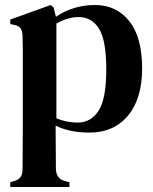

<svg xmlns="http://www.w3.org/2000/svg" viewBox="-20 -515 612 766"><path d="M21 231V212L34 208Q54 203 62 191.5Q70 180 70 159Q70 118 70.5 81.5Q71 45 71 11V-264Q71 -295 71 -317.5Q71 -340 70 -368Q70 -389 63 -400.5Q56 -412 36 -416L21 -419V-437L182 -495L194 -485L203 -448Q272 -495 359 -495Q444 -495 495.5 -431Q547 -367 547 -242Q547 -121 490.5 -53.5Q434 14 337 14Q298 14 263.5 7Q229 0 202 -14V16Q202 46 202.5 81Q203 116 203 157Q203 197 238 207L257 212V231ZM290 -26Q343 -26 373.5 -73.5Q404 -121 404 -238Q404 -354 375 -400.5Q346 -447 293 -447Q274 -447 252 -441Q230 -435 205 -421V-43Q245 -26 290 -26Z"/></svg>

Font: DM Serif Text
Style: Regular
Weight: 400
Designer: Colophon Foundry, Frank Grießhammer
Foundry: Colophon Foundry
Version: Version 5.200; ttfautohint (v1.8.3)